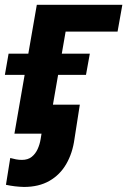

<svg xmlns="http://www.w3.org/2000/svg" viewBox="-21 -548 521 787"><path d="M480.5 -528.3 460.9 -418.5H248L175.3 0H38.1L129.9 -528.3ZM347.2 -328.1 331.5 -241.2H-1L14.2 -328.1ZM168.5 -119.1H306.2L284.2 22Q276.4 79.6 250.7 124Q225.1 168.5 181.6 193.4Q138.2 218.3 77.1 218.3Q58.1 217.8 39.8 215.6Q21.5 213.4 3.4 209.5L21 99.6Q32.7 103 44.7 105.2Q56.6 107.4 68.8 107.4Q93.3 107.4 108.9 95Q124.5 82.5 133.3 63Q142.1 43.5 145.5 22.5Z"/></svg>

Font: Roboto
Style: Bold Italic
Weight: 700
Italic angle: -12°
Designer: Christian Robertson
Foundry: Google
Version: Version 3.0